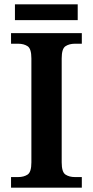

<svg xmlns="http://www.w3.org/2000/svg" viewBox="-20 -867 430 887"><path d="M31 0V-49H64Q90 -49 107.5 -60.5Q125 -72 125 -117V-597Q125 -642 107.5 -653.5Q90 -665 64 -665H31V-714H358V-665H326Q300 -665 282.5 -653.5Q265 -642 265 -597V-117Q265 -72 282.5 -60.5Q300 -49 326 -49H358V0ZM49 -774V-847H339V-774Z"/></svg>

Font: Noto Nastaliq Urdu SemiBold
Style: Regular
Weight: 600
Version: Version 3.007